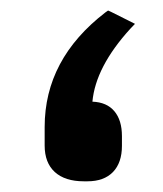

<svg xmlns="http://www.w3.org/2000/svg" viewBox="-20 -339 305 359"><path d="M136.7 0Q101.6 0 82.5 -17.3Q63.5 -34.7 63.5 -66.9V-101.6Q63.5 -228.5 177.2 -315.9L182.1 -319.3L187.5 -316.9L220.7 -300.3L232.4 -294.4L223.6 -285.2Q158.7 -213.9 152.8 -148.9Q179.7 -147.9 193.8 -131.1Q208 -114.3 208 -84.5V-66.4Q208 -34.7 191.2 -17.3Q174.3 0 143.6 0Z"/></svg>

Font: Samim Medium FD
Style: Medium-FD
Weight: 500
Foundry: DejaVu fonts team - Redesigned by Saber Rastikerdar
Version: Version 4.0.5